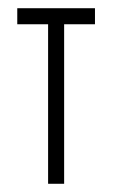

<svg xmlns="http://www.w3.org/2000/svg" viewBox="-20 -448 290 467"><path d="M22 -428H211V-389H136V-1H97V-389H22Z"/></svg>

Font: Astronomicon
Style: Regular
Weight: 400
Version: Version 1.1